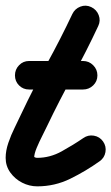

<svg xmlns="http://www.w3.org/2000/svg" viewBox="-50 -607 394 680"><path d="M3 -340Q3 -361 17.5 -376Q32 -391 53 -391Q101 -391 148.5 -391Q196 -391 244 -391Q265 -391 280 -376Q295 -361 295 -340Q295 -319 280 -304.5Q265 -290 244 -290Q196 -290 148.5 -290Q101 -290 53 -290Q32 -290 17.5 -304.5Q3 -319 3 -340ZM273 -582Q292 -573 299.5 -553.5Q307 -534 298 -515Q256 -425 208 -338Q160 -251 117 -161Q111 -148 100 -126.5Q89 -105 80 -83.5Q71 -62 71 -48Q71 -47 71 -49Q70 -52 69 -53Q74 -48 82 -48Q127 -48 168.5 -71Q210 -94 245 -118Q262 -130 282.5 -126.5Q303 -123 315 -106Q327 -89 323.5 -68.5Q320 -48 303 -36Q254 -1 199 26Q144 53 82 53Q54 53 28.5 40Q3 27 -13.5 4Q-30 -19 -30 -48Q-30 -73 -20.5 -101Q-11 -129 2.5 -156Q16 -183 26 -205Q68 -294 116 -381Q164 -468 206 -557Q215 -576 234.5 -583.5Q254 -591 273 -582Z"/></svg>

Font: FRB American Cursive Guidelines Arrows Ultra
Style: Bold Italic
Weight: 1000
Italic angle: -25°
Version: Version 2.0;Modular Font Editor K font №1